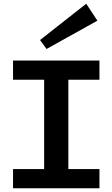

<svg xmlns="http://www.w3.org/2000/svg" viewBox="-20 -1011 603 1031"><path d="M217 -61V-626H347V-61ZM50 0V-103H514V0ZM50 -583V-686H514V-583ZM230 -748 195 -796 443 -991 503 -900Z"/></svg>

Font: BioRhyme SemiExpanded SemiBold
Style: Regular
Weight: 600
Width: 6
Designer: Aoife Mooney
Foundry: Aoife Mooney Type
Version: Version 1.600;gftools[0.9.33]